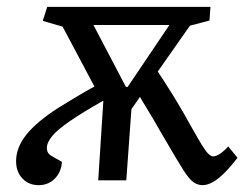

<svg xmlns="http://www.w3.org/2000/svg" viewBox="-20 -527 714 561"><path d="M592 -467 535 -452 441 -318Q461 -288 486.5 -247Q512 -206 541 -153Q560 -119 571 -101.5Q582 -84 589.5 -77Q597 -70 603 -70Q611 -70 622.5 -77.5Q634 -85 647 -99L674 -66Q654 -40 636 -22Q618 -4 602 5Q586 14 572 14Q558 14 545.5 5.5Q533 -3 515.5 -30.5Q498 -58 465 -115Q456 -130 446.5 -146.5Q437 -163 427.5 -179.5Q418 -196 408 -212Q398 -228 389 -244L364 -208L349 0H267L282 -233Q222 -199 185.5 -174Q149 -149 133 -130Q117 -111 117 -95Q117 -86 120.5 -80.5Q124 -75 133 -70L161 -54Q159 -24 140 -5Q121 14 93 14Q64 14 45.5 -5.5Q27 -25 27 -56Q27 -96 57 -133.5Q87 -171 149 -211Q175 -227 194 -238.5Q213 -250 228.5 -259Q244 -268 256 -274L163 -449L105 -466L118 -507H595ZM348 -273H353L475 -454H253Z"/></svg>

Font: Literata
Style: Italic
Weight: 400
Italic angle: -2°
Designer: Latin by Veronika Burian and Jose Scaglione. Greek by Irene Vlachou. Cyrillic by Vera Evstafieva
Foundry: TypeTogether
Version: Version 3.103;gftools[0.9.29]